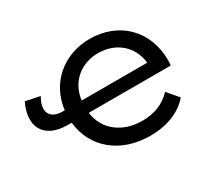

<svg xmlns="http://www.w3.org/2000/svg" viewBox="-111 -717 989 905"><g transform="rotate(-30 384.0 -264.5)"><path d="M278 -301C289 -393 360 -456 456 -456C554 -456 625 -393 635 -301ZM476 5C566 5 642 -24 690 -80L639 -140C598 -96 544 -75 479 -75C369 -75 290 -139 278 -234H724C725 -243 726 -255 726 -262C726 -424 613 -534 456 -534C312 -534 202 -439 186 -301H175C102 -301 83 -352 122 -416L44 -432C-10 -321 34 -234 164 -234H185C199 -93 313 5 476 5Z"/></g></svg>

Font: Montserrat-Alt1 Med
Style: Regular
Weight: 500
Designer: Differentunic
Foundry: Differentunic
Version: Version 7.222